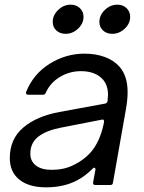

<svg xmlns="http://www.w3.org/2000/svg" viewBox="-20 -793 616 823"><path d="M22 -115Q22 -197 79.5 -246Q137 -295 235 -313L431 -349Q439 -351 441 -359Q443 -379 443 -387Q443 -425 423 -450Q391 -488 327 -488Q278 -488 236.5 -463Q195 -438 176 -395Q173 -387 165 -387H100Q95 -387 92.5 -390.5Q90 -394 92 -399Q123 -476 192.5 -519.5Q262 -563 342 -563Q391 -563 430 -548.5Q469 -534 493 -506Q527 -467 527 -398Q527 -366 520 -326L464 -9Q463 0 453 0H388Q383 0 380.5 -3Q378 -6 379 -11L389 -65V-68Q389 -73 385.5 -74Q382 -75 378 -71Q345 -38 314 -22Q257 10 177 10Q104 10 63 -23Q22 -56 22 -115ZM292 -84Q351 -112 382 -157Q413 -202 426 -270V-272Q426 -283 416 -280L242 -246Q179 -234 144.5 -207.5Q110 -181 110 -134Q110 -102 134 -83.5Q158 -65 201 -65Q253 -65 292 -84ZM206 -699Q206 -728 229.5 -750.5Q253 -773 283 -773Q307 -773 322.5 -758Q338 -743 338 -721Q338 -692 314.5 -670Q291 -648 261 -648Q237 -648 221.5 -662.5Q206 -677 206 -699ZM406 -699Q406 -728 429.5 -750.5Q453 -773 483 -773Q507 -773 522.5 -758Q538 -743 538 -721Q538 -692 514.5 -670Q491 -648 461 -648Q437 -648 421.5 -662.5Q406 -677 406 -699Z"/></svg>

Font: Open Sauce Two
Style: Italic
Weight: 400
Italic angle: -10°
Designer: Alfredo Marco Pradil
Foundry: Creative Sauce Fz LLC
Version: Version 1.477